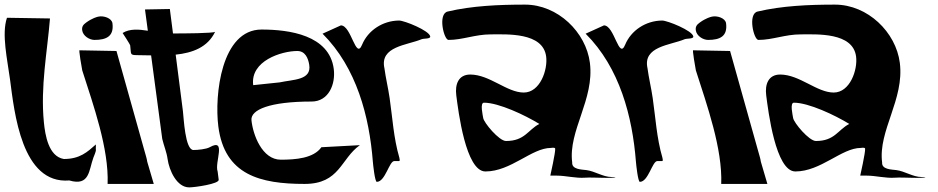

<svg xmlns="http://www.w3.org/2000/svg" viewBox="-60 -797 4066 832"><path d="M216.5 -108C150.1 -119.2 135.6 -212.2 130.2 -267C114.7 -422.3 145.1 -573.9 156.6 -717L-29.8 -720C-53.9 -649.6 -27.8 -537.4 -16.6 -453C2.2 -310.1 33.6 1.9 240.4 -15C329.2 10.9 324.6 -59.3 344.7 -114C346.3 -118.3 356.3 -141 355.5 -147C354.5 -154.7 356.2 -165.3 355.4 -171C318.8 -138.6 286.5 -108 216.5 -108Z M366.6 -725C361 -723.8 340.4 -719 312.9 -699C300 -689.6 294.2 -681.1 296.1 -666C299.3 -641.4 327.5 -624 349.5 -624C401.6 -624 434.4 -640.1 427.3 -696C424.4 -718.4 389 -730 366.6 -725ZM406.3 0H606.3L578.1 -96C576.1 -111.4 569.8 -128.9 565.9 -144L444.7 -576L285.3 -579C278.9 -590 295.5 -494.9 296.4 -492C344.9 -340.4 412.2 -152.2 406.3 0Z M568.3 -756 580.6 -663.8C540.8 -670.1 502.1 -673.2 471.3 -654C471.3 -654 503.6 -605.1 504.2 -600C509.2 -561.4 500.8 -558.3 535.6 -558C554.7 -557.8 574.6 -557.3 594.8 -557L643.1 -195C650.4 -164.5 662.1 -137.8 666.2 -108C673.1 -58.4 706.1 15 759.9 15C783.9 15 890 -0.2 887.7 -18L883.1 -54C868.8 -92.4 923.3 -200.8 848.7 -159C833.4 -150.5 797.8 -147 778.2 -147C741.8 -147 736.2 -287.6 732.7 -315L701.3 -560.2C774.3 -567.9 839.8 -591.7 872.2 -659.3C865 -652.7 738.4 -652 689.6 -652L676 -758ZM872.2 -659.3C872.4 -659.5 872.5 -659.8 872.6 -660C872.6 -659.8 872.5 -659.5 872.2 -659.3Z M1037.2 -428C1023.8 -533.2 1159.8 -576 1228.3 -576C1262.4 -576 1275.4 -545.3 1280 -516C1290.6 -449 1211.1 -453 1151.7 -440ZM1290.3 -357C1363.9 -357 1394.8 -431.9 1386.3 -498C1367.4 -645.3 1192.5 -669 1073.4 -669C899.1 -669 868.7 -385.7 886.1 -249C913.1 -38.7 1067.6 0 1260 0C1413 0 1416 -109.2 1499.5 -168L1332.7 -159C1298.6 -110.7 1220.2 -105 1156.6 -105C1075.6 -105 1035.8 -213.9 1029.7 -276C1025.2 -321.5 1108.8 -357 1290.3 -357Z M1337.7 -651C1485.7 -503.5 1540.5 -291.5 1555.7 -96C1556.7 -83.5 1564.5 -9 1572.8 -9C1609.4 -9 1626.7 -99 1648.3 -99H1669.3C1674.6 -99 1670.7 -111.5 1670.4 -114C1645.5 -198.9 1640.9 -286 1628.4 -372C1622.3 -414.1 1610.8 -462.6 1605.9 -501C1584.4 -596.7 1705 -600.8 1766.8 -627C1776.4 -631.1 1805.7 -627.4 1804.3 -639C1801 -664.4 1692.1 -708 1669.4 -708C1598.2 -707.5 1534.3 -664.9 1508.9 -603C1481.4 -536.2 1462.9 -687 1417.1 -687Z M2277.1 -260C2227.8 -234.6 2214.5 -186 2132.6 -186C2102.8 -186 2036.4 -265.4 2033.8 -286C2032.4 -296.6 2018.7 -352 2037.3 -352C2101 -352 2215.2 -298.1 2277.1 -260ZM1879.8 -747C1836.1 -736.7 1863.6 -624 1883.5 -624C1945.1 -624 1998.9 -648 2066.5 -648C2135.1 -648 2293.2 -658.1 2306.7 -552C2314.2 -494 2280.1 -396 2209.7 -396C2136.5 -396 2061.9 -474 1977.7 -474C1926.7 -474 1911.1 -431.7 1917.2 -384C1925.9 -316.2 1958 -54 2043.4 -54C2154.3 -54 2243.9 -156 2327.4 -156C2327.4 -156 2344.9 -159.5 2345.8 -153C2347.7 -137.9 2324.7 -36 2324.7 -36H2351.7C2392.9 -36 2433.8 -23.9 2475.9 -27C2511.4 -29.7 2596.8 -22 2607.5 -30H2589.5C2553.5 -30 2517.2 -55.5 2480.7 -60C2459.7 -62.6 2417.4 -62.5 2419.5 -93C2401.8 -230.8 2516.6 -365.8 2496.2 -525C2479.3 -657.3 2357.4 -777 2215 -777C2101.7 -777 1985.6 -771.9 1879.8 -747Z M2477.7 -651C2625.7 -503.5 2680.5 -291.5 2695.7 -96C2696.7 -83.5 2704.5 -9 2712.8 -9C2749.4 -9 2766.7 -99 2788.3 -99H2809.3C2814.6 -99 2810.7 -111.5 2810.4 -114C2785.5 -198.9 2780.9 -286 2768.4 -372C2762.3 -414.1 2750.8 -462.6 2745.9 -501C2724.4 -596.7 2845 -600.8 2906.8 -627C2916.4 -631.1 2945.7 -627.4 2944.3 -639C2941 -664.4 2832.1 -708 2809.4 -708C2738.2 -707.5 2674.3 -664.9 2648.9 -603C2621.4 -536.2 2602.9 -687 2557.1 -687Z M3025.6 -725C3020 -723.8 2999.4 -719 2971.9 -699C2959 -689.6 2953.2 -681.1 2955.1 -666C2958.3 -641.4 2986.5 -624 3008.5 -624C3060.6 -624 3093.4 -640.1 3086.3 -696C3083.4 -718.4 3048 -730 3025.6 -725ZM3065.3 0H3265.3L3237.1 -96C3235.1 -111.4 3228.8 -128.9 3224.9 -144L3103.7 -576L2944.3 -579C2937.9 -590 2954.5 -494.9 2955.4 -492C3003.9 -340.4 3071.2 -152.2 3065.3 0Z M3620.1 -260C3570.8 -234.6 3557.5 -186 3475.6 -186C3445.8 -186 3379.4 -265.4 3376.8 -286C3375.4 -296.6 3361.7 -352 3380.3 -352C3444 -352 3558.2 -298.1 3620.1 -260ZM3222.8 -747C3179.1 -736.7 3206.6 -624 3226.5 -624C3288.1 -624 3341.9 -648 3409.5 -648C3478.1 -648 3636.2 -658.1 3649.7 -552C3657.2 -494 3623.1 -396 3552.7 -396C3479.5 -396 3404.9 -474 3320.7 -474C3269.7 -474 3254.1 -431.7 3260.2 -384C3268.9 -316.2 3301 -54 3386.4 -54C3497.3 -54 3586.9 -156 3670.4 -156C3670.4 -156 3687.9 -159.5 3688.8 -153C3690.7 -137.9 3667.7 -36 3667.7 -36H3694.7C3735.9 -36 3776.8 -23.9 3818.9 -27C3854.4 -29.7 3939.8 -22 3950.5 -30H3932.5C3896.5 -30 3860.2 -55.5 3823.7 -60C3802.7 -62.6 3760.4 -62.5 3762.5 -93C3744.8 -230.8 3859.6 -365.8 3839.2 -525C3822.3 -657.3 3700.4 -777 3558 -777C3444.7 -777 3328.6 -771.9 3222.8 -747Z"/></svg>

Font: Rocketfuel
Style: Regular
Weight: 400
Designer: Mew Too
Foundry: Cannot Into Space Fonts.
Version: Version 0.27